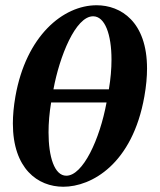

<svg xmlns="http://www.w3.org/2000/svg" viewBox="-20 -701 609 731"><path d="M385.7 -311C359.8 -170 295.5 -32 232.5 -32C187 -32 164.8 -104.3 164.8 -197.2C164.8 -233.1 168.1 -272 174.7 -311ZM334.5 -639C379.4 -639 404.5 -570.3 404.5 -474C404.5 -439.3 401.3 -401 394.5 -361H183.5C206.5 -486 267.5 -639 334.5 -639ZM38.7 -334C32.1 -296.2 29 -261.9 29 -230.9C29 -58.9 123.6 10 221.1 10C328.1 10 484.2 -76 529.7 -334C536.7 -373.3 539.8 -408.6 539.8 -440.3C539.8 -618.3 440 -681 347.9 -681C220.4 -681 79.5 -565 38.7 -334Z"/></svg>

Font: Linux Biolinum O 
Style: Bold Italic
Weight: 700
Designer: Philipp H. Poll
Foundry: Philipp H. Poll
Version: Version 1.3.2